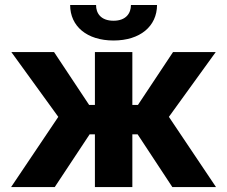

<svg xmlns="http://www.w3.org/2000/svg" viewBox="-20 -756 918 776"><path d="M24.9 0H201.3L342.3 -213.1H363.6V0H514.9V-213.1H536.2L676.5 0H853L662.6 -283.7L851.9 -545.5H679.3L537.6 -332H514.9V-545.5H363.6V-332H340.2L198.5 -545.5H25.9L215.6 -283.7ZM263.5 -735.8C263.5 -649.9 331.3 -592.3 438.9 -592.3C546.5 -592.3 614.3 -649.9 614.7 -735.8H509.2C509.2 -702.4 489.3 -672.2 438.9 -672.2C387.1 -672.2 367.9 -703.1 368.3 -735.8Z"/></svg>

Font: Magic Ui Pro
Style: Bold
Weight: 700
Designer: Stefan Endress, Andreas Faust
Version: Version 1.000;FEAKit 1.0